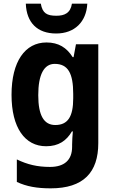

<svg xmlns="http://www.w3.org/2000/svg" viewBox="-20 -789 624 1049"><path d="M457 -769H373C365 -717 332 -703 288 -703C237 -703 212 -716 203 -769H121C125 -666 183 -606 287 -606C388 -606 452 -670 457 -769ZM234 -557C117 -557 43 -453 43 -271C43 -91 116 10 232 10C300 10 343 -20 373 -71H378C376 -49 374 -18 374 1V13C374 87 330 123 253 123C184 123 130 110 72 82V205C125 230 182 240 257 240C436 240 517 153 517 -7V-547H395L382 -477H377C344 -529 300 -557 234 -557ZM279 -440C352 -440 380 -388 380 -276V-252C380 -152 351 -106 282 -106C220 -106 189 -158 189 -269C189 -381 220 -440 279 -440Z"/></svg>

Font: Noto Sans Khmer SemiCondensed
Style: Bold
Weight: 700
Width: 4
Designer: Danh Hong and the Monotype Design Team
Foundry: Monotype Imaging Inc.
Version: Version 2.004